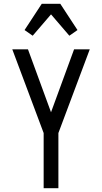

<svg xmlns="http://www.w3.org/2000/svg" viewBox="-20 -996 540 1016"><path d="M211 0V-292L45 -735H128L250 -402L372 -735H455L289 -292V0ZM153 -807 110 -837 201 -976H299L390 -837L347 -807L250 -920Z"/></svg>

Font: Iosevka Term SS14
Style: Regular
Weight: 400
Monospace: yes
Designer: Belleve Invis
Foundry: Belleve Invis
Version: Version 24.1.1; ttfautohint (v1.8.4)